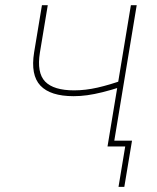

<svg xmlns="http://www.w3.org/2000/svg" viewBox="-20 -566 605 742"><path d="M264.6 -194.3Q174.8 -194.3 136.2 -235.1Q97.7 -275.9 111.8 -363.3L142.1 -545.9H164.6L134.3 -363.3Q121.6 -284.7 154.5 -250.7Q187.5 -216.8 266.6 -216.8Q310.1 -216.8 357.2 -227.5Q404.3 -238.3 455.6 -256.8L451.2 -231.4Q408.7 -217.8 376.2 -209.7Q343.8 -201.7 317.1 -198Q290.5 -194.3 264.6 -194.3ZM395.5 0 485.8 -545.9H508.3L418 0ZM438 156.2 463.9 0H411.1L415 -22.5H490.2L460.4 156.2Z"/></svg>

Font: Inter Thin
Style: Italic
Weight: 250
Italic angle: -9.3988°
Designer: Rasmus Andersson
Foundry: rsms
Version: Version 4.001;git-66647c0bb